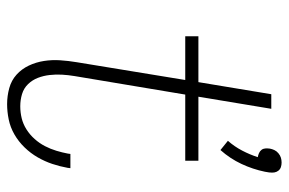

<svg xmlns="http://www.w3.org/2000/svg" viewBox="-156 -648 812 540"><g transform="rotate(90 250.0 -378.0)"><path d="M402 -592 376 -613Q392 -631 403.5 -653Q415 -675 422 -697Q416 -698 410.5 -700.5Q405 -703 401.5 -707.5Q398 -712 397.5 -718Q397 -724 398 -731Q399 -737 402 -743.5Q405 -750 411 -755Q417 -760 423.5 -762Q430 -764 437 -764Q444 -764 450 -762Q456 -760 460 -755Q464 -750 465 -743.5Q466 -737 465 -730V-729L463 -717Q456 -683 441 -651Q426 -619 402 -592ZM273 8Q250 8 228 2Q206 -4 190 -18.5Q174 -33 164.5 -53Q155 -73 151.5 -95.5Q148 -118 149.5 -141Q151 -164 155 -188L205 -493H82V-530H211L245 -735H286L252 -530H432V-493H246L194 -182Q191 -164 190 -146.5Q189 -129 191 -111.5Q193 -94 199 -78.5Q205 -63 216.5 -51Q228 -39 244.5 -34Q261 -29 279 -29Q296 -29 312.5 -33Q329 -37 344 -46.5Q359 -56 371 -69.5Q383 -83 391 -98.5Q399 -114 404 -130.5Q409 -147 412 -163Q412 -165 412.5 -167Q413 -169 413 -170H453Q453 -168 452.5 -166Q452 -164 452 -162Q448 -140 441 -119Q434 -98 422.5 -78Q411 -58 394.5 -41Q378 -24 358 -12.5Q338 -1 316 3.5Q294 8 273 8Z"/></g></svg>

Font: Iosevka Curly XLtObl
Style: Regular
Weight: 200
Italic angle: -9°
Monospace: yes
Designer: Belleve Invis
Foundry: Belleve Invis
Version: Version 11.1.0; ttfautohint (v1.8.3)